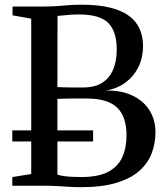

<svg xmlns="http://www.w3.org/2000/svg" viewBox="-20 -770 686 796"><path d="M109.5 -48.5V-692.5L32 -706.5V-743H164Q194.5 -743 219.2 -745Q244 -747 267.5 -748.8Q291 -750.5 317 -750.5Q390 -750.5 439.2 -737.8Q488.5 -725 517.8 -702Q547 -679 560 -647.8Q573 -616.5 573 -579Q573 -532 554.5 -493.5Q536 -455 501.8 -429Q467.5 -403 419.5 -394.5Q481.5 -396 527.8 -374.5Q574 -353 599.2 -313.5Q624.5 -274 624.5 -221.5Q624.5 -176.5 609.2 -135.5Q594 -94.5 559 -62.8Q524 -31 464.2 -12.5Q404.5 6 316 6Q291 6 267 4.5Q243 3 217.5 1.5Q192 0 161.5 0H31V-36ZM218 -409Q228.5 -408.5 243.2 -408Q258 -407.5 273.5 -407.5Q289 -407.5 303 -407.5Q317 -407.5 326.5 -407.5Q372.5 -407.5 403 -426.5Q433.5 -445.5 448.8 -481Q464 -516.5 464 -564.5Q464 -639 429.2 -674.5Q394.5 -710 308 -710Q288 -710 271 -708.8Q254 -707.5 240.8 -706Q227.5 -704.5 218.5 -704ZM218 -46Q229.5 -42 246.5 -39.8Q263.5 -37.5 282 -36.8Q300.5 -36 316.5 -36Q388 -36 429 -58Q470 -80 487.2 -118.8Q504.5 -157.5 504.5 -209Q504.5 -287 465.2 -324.2Q426 -361.5 340.5 -361.5Q327.5 -361.5 310.8 -361.5Q294 -361.5 276.5 -361.5Q259 -361.5 243.8 -361Q228.5 -360.5 218 -360ZM366 -229.5V-183.5H31V-229.5Z"/></svg>

Font: Merriweather 72pt
Style: Regular
Weight: 400
Version: Version 2.100